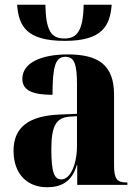

<svg xmlns="http://www.w3.org/2000/svg" viewBox="-20 -778 581 808"><path d="M253 -606C410 -606 443 -669 450 -758H332C330 -648 304 -616 251 -616C196 -616 173 -648 171 -758H52C59 -669 90 -606 253 -606ZM178 10C237 10 283 -13 303 -83H305V0H516V-10H513C473 -10 460 -25 460 -81V-379C460 -504 395 -549 265 -549C160 -549 74 -517 74 -446C74 -398 116 -379 201 -379C201 -501 214 -539 255 -539C291 -539 304 -512 304 -424V-299L232 -296C102 -291 37 -243 37 -144C37 -43 97 10 178 10ZM238 -23C209 -23 196 -51 196 -150C196 -245 215 -283 272 -287L304 -289V-165C304 -88 277 -23 238 -23Z"/></svg>

Font: Noto Serif Display Condensed ExtraBold
Style: Regular
Weight: 800
Width: 3
Designer: Monotype Design Team
Foundry: Monotype Imaging Inc.
Version: Version 2.009